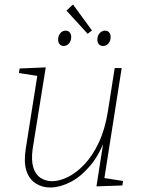

<svg xmlns="http://www.w3.org/2000/svg" viewBox="-20 -825 636 852"><path d="M206 7Q169 8 139.5 -10.5Q110 -29 97.5 -66.5Q85 -104 94 -163L147 -498L153 -487L64 -501L67 -521L183 -526L125 -165Q118 -114 127.5 -82.5Q137 -51 159.5 -36Q182 -21 211 -21Q244 -21 281.5 -39.5Q319 -58 355 -96Q391 -134 418.5 -192.5Q446 -251 459 -332L489 -523H520L442 -27L436 -36L526 -22L523 -2L408 2L442 -215L452 -223Q423 -140 380.5 -90Q338 -40 292.5 -17Q247 6 206 7ZM369 -675 275 -778 304 -805 388 -690ZM262 -621Q252 -621 245 -628.5Q238 -636 238 -650Q238 -666 247.5 -677.5Q257 -689 271 -689Q283 -689 289.5 -681Q296 -673 296 -661Q296 -644 286.5 -632.5Q277 -621 262 -621ZM437 -621Q426 -621 419 -628.5Q412 -636 412 -650Q412 -666 422 -677.5Q432 -689 446 -689Q458 -689 464.5 -681Q471 -673 471 -661Q471 -644 461.5 -632.5Q452 -621 437 -621Z"/></svg>

Font: Bitter Thin ExtraLight
Style: Italic
Weight: 250
Italic angle: -9°
Version: Version 2.002